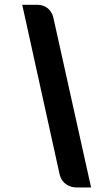

<svg xmlns="http://www.w3.org/2000/svg" viewBox="-20 -750 477 820"><path d="M75 -729.5H138Q164.5 -729.5 182.2 -716Q200 -702.5 207 -678.5L369 50.5H306Q282.5 50.5 262.2 36.8Q242 23 235 -3.5Z"/></svg>

Font: Lato Black
Style: Italic
Weight: 900
Italic angle: -7°
Designer: Lukasz Dziedzic
Foundry: tyPoland Lukasz Dziedzic
Version: Version 2.007; 2014-02-27